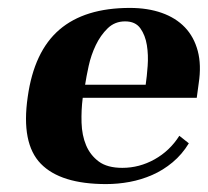

<svg xmlns="http://www.w3.org/2000/svg" viewBox="-20 -455 525 485"><path d="M308 -435Q353 -435 388.5 -422.5Q424 -410 447 -386Q470 -362 479.5 -326.5Q489 -291 482 -245L477 -208H189Q185 -177 186 -145Q187 -113 197.5 -88Q208 -63 229.5 -47Q251 -31 289 -31Q332 -31 370.5 -52.5Q409 -74 433 -112L457 -93Q440 -65 416 -45Q392 -25 364.5 -13Q337 -1 307.5 4.5Q278 10 248 10Q133 10 83 -41.5Q33 -93 50 -210Q66 -325 130 -380Q194 -435 308 -435ZM348 -241Q351 -261 353 -288.5Q355 -316 351 -341Q347 -366 334.5 -383.5Q322 -401 296 -401Q270 -401 252 -383.5Q234 -366 222 -341Q210 -316 204 -288.5Q198 -261 195 -241Z"/></svg>

Font: Gamine
Style: Bold Italic
Weight: 700
Designer: Tapiwanashe Sebastian Garikayi
Version: Version 1.000